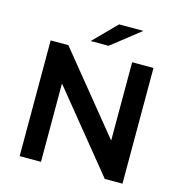

<svg xmlns="http://www.w3.org/2000/svg" viewBox="-126 -1008 1063 1122"><g transform="rotate(15 405.0 -447.0)"><path d="M94 0V-700H201L640 -161H587V-700H716V0H609L170 -539H223V0ZM321 -757 456 -894H603L429 -757Z"/></g></svg>

Font: MOST Montserrat SemiBold
Style: Regular
Weight: 600
Designer: Julieta Ulanovsky
Foundry: Julieta Ulanovsky
Version: Version 8.000;March 11, 2024;FontCreator 15.0.0.2926 64-bit